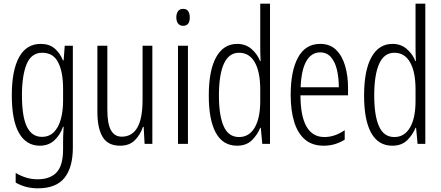

<svg xmlns="http://www.w3.org/2000/svg" viewBox="-20 -780 2393 1041"><path d="M201 -542Q247 -542 276 -517.5Q305 -493 321 -453H325L331 -532H375V20Q375 128 329.5 184.5Q284 241 185 241Q119 241 65 210V158Q95 175 123.5 183.5Q152 192 184 192Q252 192 287 154.5Q322 117 322 30V-2Q322 -21 322.5 -43.5Q323 -66 325 -93H322Q305 -46 273.5 -18Q242 10 196 10Q123 10 83.5 -58Q44 -126 44 -264Q44 -398 83.5 -470Q123 -542 201 -542ZM209 -494Q150 -494 124.5 -432.5Q99 -371 99 -264Q99 -147 126 -92.5Q153 -38 207 -38Q247 -38 272.5 -64Q298 -90 310 -134.5Q322 -179 322 -233V-300Q322 -389 295.5 -441.5Q269 -494 209 -494Z M806 -532V0H764L759 -92H755Q741 -50 711.5 -20Q682 10 631 10Q565 10 536.5 -37.5Q508 -85 508 -173V-532H562V-185Q562 -109 581.5 -74Q601 -39 640 -39Q696 -39 724.5 -88Q753 -137 753 -240V-532Z M973 -732Q992 -732 1000.5 -719Q1009 -706 1009 -686Q1009 -640 973 -640Q955 -640 945.5 -652.5Q936 -665 936 -686Q936 -706 945 -719Q954 -732 973 -732ZM999 -532V0H945V-532Z M1265 10Q1189 10 1150.5 -59.5Q1112 -129 1112 -262Q1112 -398 1152 -470Q1192 -542 1266 -542Q1312 -542 1344 -514Q1376 -486 1390 -449H1393Q1392 -469 1391.5 -486Q1391 -503 1391 -520V-760H1444V0H1402L1394 -87H1391Q1375 -48 1345 -19Q1315 10 1265 10ZM1276 -37Q1331 -37 1361 -88.5Q1391 -140 1391 -233V-295Q1391 -390 1361.5 -442Q1332 -494 1276 -494Q1221 -494 1194 -434.5Q1167 -375 1167 -262Q1167 -153 1193 -95Q1219 -37 1276 -37Z M1716 -542Q1770 -542 1803 -509Q1836 -476 1851.5 -422Q1867 -368 1867 -305V-263H1609Q1610 -37 1739 -37Q1795 -37 1849 -74V-23Q1824 -7 1795.5 1.5Q1767 10 1735 10Q1672 10 1632.5 -24.5Q1593 -59 1574.5 -121Q1556 -183 1556 -265Q1556 -395 1596 -468.5Q1636 -542 1716 -542ZM1716 -496Q1669 -496 1641.5 -449.5Q1614 -403 1610 -307H1817Q1817 -358 1807 -401Q1797 -444 1774.5 -470Q1752 -496 1716 -496Z M2107 10Q2031 10 1992.5 -59.5Q1954 -129 1954 -262Q1954 -398 1994 -470Q2034 -542 2108 -542Q2154 -542 2186 -514Q2218 -486 2232 -449H2235Q2234 -469 2233.5 -486Q2233 -503 2233 -520V-760H2286V0H2244L2236 -87H2233Q2217 -48 2187 -19Q2157 10 2107 10ZM2118 -37Q2173 -37 2203 -88.5Q2233 -140 2233 -233V-295Q2233 -390 2203.5 -442Q2174 -494 2118 -494Q2063 -494 2036 -434.5Q2009 -375 2009 -262Q2009 -153 2035 -95Q2061 -37 2118 -37Z"/></svg>

Font: Noto Sans ExtraCondensed Light
Style: Regular
Weight: 300
Width: 2
Designer: Monotype Design Team
Foundry: Monotype Imaging Inc.
Version: Version 2.013; ttfautohint (v1.8.4.7-5d5b)